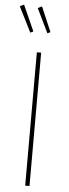

<svg xmlns="http://www.w3.org/2000/svg" viewBox="-68 -947 351 977"><g transform="rotate(5 107.5 -458.5)"><path d="M14.2 -917 73.2 -785.2 58.1 -777.8 -6.8 -907.2ZM106 -916 160.2 -789.1 145 -782.2 85 -905.8ZM122.1 -681.2V0H100.1V-681.2Z"/></g></svg>

Font: Fira Sans Compressed Thin
Style: Regular
Weight: 100
Width: 1
Designer: Carrois Corporate & Edenspiekermann AG
Foundry: Carrois Corporate GbR & Edenspiekermann AG
Version: Version 4.203;PS 004.203;hotconv 1.0.88;makeotf.lib2.5.64775